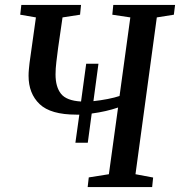

<svg xmlns="http://www.w3.org/2000/svg" viewBox="-20 -763 734 783"><path d="M337.5 0 342 -39.5 424 -52.5 461.5 -324.5Q413.5 -308 354 -300L338 -181H287.5L303.5 -295.5Q297 -295.5 291 -295.5Q186.5 -295.5 141.5 -338.5Q96.5 -381.5 96.5 -454Q96.5 -467 97.8 -480.5Q99 -494 100.5 -506.5L126.5 -692L62.5 -703L67 -743H310.5L306.5 -703L235 -692L217 -567.5Q213 -537.5 209.8 -510Q206.5 -482.5 206.5 -459.5Q206.5 -408.5 228.8 -380.5Q251 -352.5 310.5 -349L331.5 -503H381.5L361 -350.5Q389.5 -353.5 419 -359.2Q448.5 -365 467.5 -371.5L511.5 -692L438 -703L442 -743H694L689 -703L619.5 -692L532.5 -52.5L604.5 -39L600.5 0Z"/></svg>

Font: Merriweather Text Regular
Style: Italic
Weight: 400
Italic angle: -7.8°
Designer: Eben Sorkin
Foundry: Eben Sorkin
Version: Version 2.100; ttfautohint (v1.7.19-72a1) -l 8 -r 50 -G 200 